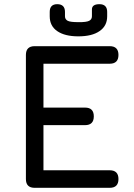

<svg xmlns="http://www.w3.org/2000/svg" viewBox="-20 -899 643 919"><path d="M505 0C505 0 505 0 505 0C533 0 547 -14 547 -42C547 -42 547 -42 547 -42C547 -70 533 -84 505 -84C505 -84 188 -84 188 -84C188 -84 188 -300 188 -300C188 -300 387 -300 387 -300C387 -300 387 -300 387 -300C415 -300 429 -314 429 -342C429 -342 429 -342 429 -342C429 -370 415 -384 387 -384C387 -384 188 -384 188 -384C188 -384 188 -594 188 -594C188 -594 505 -594 505 -594C505 -594 505 -594 505 -594C533 -594 547 -608 547 -636C547 -636 547 -636 547 -636C547 -664 533 -678 505 -678C505 -678 146 -678 146 -678C146 -678 146 -678 146 -678C118 -678 104 -664 104 -636C104 -636 104 -42 104 -42C104 -42 104 -42 104 -42C104 -14 118 0 146 0C146 0 505 0 505 0ZM355 -725C399 -725 433 -733.5 457 -750.5C481 -767 493 -790.5 493 -821C493 -821 493 -842 493 -842C493 -842 493 -842 493 -842C493 -866.5 480.5 -879 456 -879C456 -879 456 -879 456 -879C432 -879 420 -870.5 420 -854C420 -854 420 -821 420 -821C420 -821 420 -821 420 -821C420 -811 415.5 -804 407 -799.5C398.5 -795 381 -792.5 355 -793C355 -793 355 -793 355 -793C329.5 -793 312.5 -795 304 -799.5C295.5 -804 291 -811 291 -821C291 -821 291 -842 291 -842C291 -842 291 -842 291 -842C291 -866.5 278.5 -879 254 -879C254 -879 254 -879 254 -879C230 -879 218 -866.5 218 -842C218 -842 218 -821 218 -821C218 -821 218 -821 218 -821C218 -790 230 -766.5 254 -750C278 -733.5 311.5 -725 355 -725C355 -725 355 -725 355 -725Z"/></svg>

Font: Jura-Fortis-Bold
Style: Bold
Weight: 500
Designer: Daniel Johnson, Alexei Vanyashin, Mirko Velimirovic
Foundry: Daniel Johnson
Version: ""